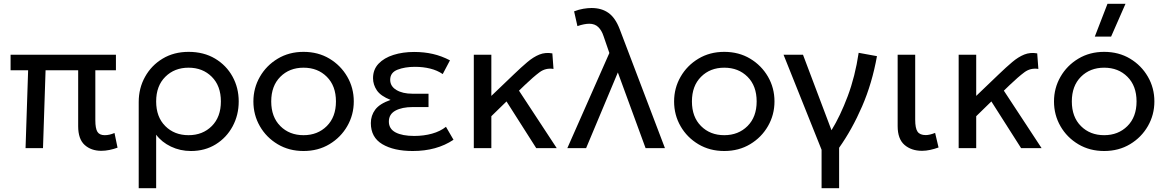

<svg xmlns="http://www.w3.org/2000/svg" viewBox="-20 -777 6110 1007"><path d="M511.5 14Q458 14 424 -16.8Q390 -47.5 390 -115V-408.5H219L205.5 0H114L127.5 -408.5H35.5V-490H588V-408.5H480V-147Q480 -103 491 -85.5Q502 -68 529.5 -68Q554 -68 580.5 -79.5L596.5 -2.5Q576 5 554 9.5Q532 14 511.5 14Z M707.5 210V-242Q707.5 -314.5 740.8 -374.2Q774 -434 833 -469.5Q892 -505 969 -505Q1048.5 -505 1107.8 -469.8Q1167 -434.5 1199.5 -375.5Q1232 -316.5 1232 -245Q1232 -173.5 1200 -114.2Q1168 -55 1111.5 -20Q1055 15 981.5 15Q925 15 876.5 -8.2Q828 -31.5 799 -70.5V210ZM969 -68Q1043 -68 1090.8 -115.8Q1138.5 -163.5 1138.5 -245Q1138.5 -326.5 1090.8 -374.2Q1043 -422 969 -422Q895 -422 847 -374.2Q799 -326.5 799 -245Q799 -163.5 846.8 -115.8Q894.5 -68 969 -68Z M1572 15Q1496 15 1436.5 -20.5Q1377 -56 1343 -115Q1309 -174 1309 -245Q1309 -315 1343 -374.2Q1377 -433.5 1436.5 -469.2Q1496 -505 1572 -505Q1648.5 -505 1707.8 -469.5Q1767 -434 1801.2 -375Q1835.5 -316 1835.5 -245Q1835.5 -175 1801.5 -115.8Q1767.5 -56.5 1708 -20.8Q1648.5 15 1572 15ZM1572 -68Q1646 -68 1694 -115.8Q1742 -163.5 1742 -245Q1742 -326.5 1694.2 -374.2Q1646.5 -422 1572 -422Q1498 -422 1450.2 -374.2Q1402.5 -326.5 1402.5 -245Q1402.5 -163.5 1450.2 -115.8Q1498 -68 1572 -68Z M2144.5 15Q2045.5 15 1985.2 -20.8Q1925 -56.5 1925 -131.5Q1925 -171 1948 -202Q1971 -233 2028.5 -253Q1976.5 -273.5 1956.5 -303.2Q1936.5 -333 1936.5 -367Q1936.5 -412.5 1965.5 -443Q1994.5 -473.5 2043.5 -489Q2092.5 -504.5 2152 -504.5Q2204.5 -504.5 2250.2 -494Q2296 -483.5 2340 -460.5L2302 -388.5Q2273.5 -408 2236.5 -417.2Q2199.5 -426.5 2156 -426.5Q2103.5 -426.5 2065 -411.5Q2026.5 -396.5 2026.5 -358.5Q2026.5 -324.5 2059 -305Q2091.5 -285.5 2142.5 -285.5H2227.5V-215.5H2144.5Q2088.5 -215.5 2054 -196.8Q2019.5 -178 2019.5 -139.5Q2019.5 -101 2054.8 -82.5Q2090 -64 2152.5 -64Q2202.5 -64 2245.8 -76Q2289 -88 2319 -112L2358.5 -44Q2270.5 15 2144.5 15Z M2465 0V-490H2557V-274L2674.5 -386.5Q2714 -424.5 2746 -451.5Q2778 -478.5 2809.2 -491Q2840.5 -503.5 2877 -497L2883 -415.5Q2842 -422 2809.8 -398Q2777.5 -374 2732 -330.5L2702 -301.5L2900 0H2792.5L2636.5 -245L2557 -167.5V0Z M2955.5 0 3176 -499 3145.5 -587.5Q3136 -617 3118 -634.8Q3100 -652.5 3070.5 -652.5Q3058.5 -652.5 3042.8 -649.5Q3027 -646.5 3008.5 -640L2991 -717.5Q3015.5 -727 3039.2 -731Q3063 -735 3082.5 -735Q3135.5 -735 3171.5 -709.2Q3207.5 -683.5 3230 -624.5L3467.5 0H3366L3220.5 -397L3054 0Z M3778.5 15Q3702.5 15 3643 -20.5Q3583.5 -56 3549.5 -115Q3515.5 -174 3515.5 -245Q3515.5 -315 3549.5 -374.2Q3583.5 -433.5 3643 -469.2Q3702.5 -505 3778.5 -505Q3855 -505 3914.2 -469.5Q3973.5 -434 4007.8 -375Q4042 -316 4042 -245Q4042 -175 4008 -115.8Q3974 -56.5 3914.5 -20.8Q3855 15 3778.5 15ZM3778.5 -68Q3852.5 -68 3900.5 -115.8Q3948.5 -163.5 3948.5 -245Q3948.5 -326.5 3900.8 -374.2Q3853 -422 3778.5 -422Q3704.5 -422 3656.8 -374.2Q3609 -326.5 3609 -245Q3609 -163.5 3656.8 -115.8Q3704.5 -68 3778.5 -68Z M4289 210V8.5L4089.5 -490H4191.5L4341 -94Q4387 -168.5 4426 -272.2Q4465 -376 4483.5 -500L4579.5 -482.5Q4554 -340 4501.5 -219Q4449 -98 4381 -2V210Z M4816 14Q4760 14 4724 -17Q4688 -48 4688 -115.5V-490H4780V-149.5Q4780 -104 4792.5 -86.2Q4805 -68.5 4835.5 -68.5Q4855.5 -68.5 4884.5 -80L4902.5 -3.5Q4880.5 4.5 4858.5 9.2Q4836.5 14 4816 14Z M5008 0V-490H5100V-274L5217.5 -386.5Q5257 -424.5 5289 -451.5Q5321 -478.5 5352.2 -491Q5383.5 -503.5 5420 -497L5426 -415.5Q5385 -422 5352.8 -398Q5320.5 -374 5275 -330.5L5245 -301.5L5443 0H5335.5L5179.5 -245L5100 -167.5V0Z M5771 15Q5695 15 5635.5 -20.5Q5576 -56 5542 -115Q5508 -174 5508 -245Q5508 -315 5542 -374.2Q5576 -433.5 5635.5 -469.2Q5695 -505 5771 -505Q5847.5 -505 5906.8 -469.5Q5966 -434 6000.2 -375Q6034.5 -316 6034.5 -245Q6034.5 -175 6000.5 -115.8Q5966.5 -56.5 5907 -20.8Q5847.5 15 5771 15ZM5771 -68Q5845 -68 5893 -115.8Q5941 -163.5 5941 -245Q5941 -326.5 5893.2 -374.2Q5845.5 -422 5771 -422Q5697 -422 5649.2 -374.2Q5601.5 -326.5 5601.5 -245Q5601.5 -163.5 5649.2 -115.8Q5697 -68 5771 -68ZM5722 -585 5788.5 -757H5883L5807.5 -585Z"/></svg>

Font: Geologica Light
Style: Regular
Weight: 300
Designer: Sindre Bremnes, Frode Helland
Foundry: Monokrom Skriftforlag AS
Version: Version 1.010; ttfautohint (v1.8.4.7-5d5b);gftools[0.9.28]